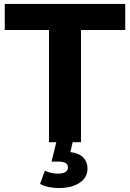

<svg xmlns="http://www.w3.org/2000/svg" viewBox="-20 -720 658 972"><path d="M348 0 336 50Q380 55 401.5 77.5Q423 100 423 133Q423 179 383 205.5Q343 232 276 232Q250 232 225 226.5Q200 221 183 211L207 144Q239 159 272 159Q324 159 324 127Q324 98 275 98H241L265 0H228V-568H4V-700H614V-568H390V0Z"/></svg>

Font: mBank
Style: Bold
Weight: 700
Designer: Julieta Ulanovsky
Foundry: Julieta Ulanovsky
Version: Version 7.200